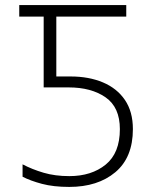

<svg xmlns="http://www.w3.org/2000/svg" viewBox="-20 -734 611 764"><path d="M255.4 9.8Q192.9 9.8 147 -2.4Q101.1 -14.6 69.8 -30.8V-80.1Q107.9 -60.1 153.6 -46.6Q199.2 -33.2 255.9 -33.2Q344.2 -33.2 400.6 -79.1Q457 -125 457 -220.2Q457 -307.1 400.1 -346.7Q343.3 -386.2 252.9 -386.2H153.8V-668H56.6V-713.9H482.4V-668H204.1V-429.7H261.2Q333.5 -429.7 389.4 -406.2Q445.3 -382.8 477.1 -336.2Q508.8 -289.6 508.8 -220.2Q508.8 -107.4 439 -48.8Q369.1 9.8 255.4 9.8Z"/></svg>

Font: Open Sans Light
Style: Regular
Weight: 300
Designer: Monotype Design Team
Foundry: Monotype Imaging Inc.
Version: Version 3.000; ttfautohint (v1.8.4)